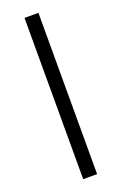

<svg xmlns="http://www.w3.org/2000/svg" viewBox="-140 -749 501 791"><g transform="rotate(-20 110.5 -353.5)"><path d="M141 0H80V-707H141Z"/></g></svg>

Font: Hind Guntur Light
Style: Regular
Weight: 300
Designer: Manushi Parikh, Hitesh Malaviya
Foundry: Indian Type Foundry
Version: Version 1.002;PS 1.0;hotconv 1.0.86;makeotf.lib2.5.63406; tt